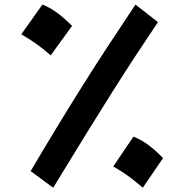

<svg xmlns="http://www.w3.org/2000/svg" viewBox="-20 -831 826 860"><path d="M117.2 -64.5Q181.2 -172.9 238.5 -267.1Q295.9 -361.3 351.3 -449.5Q406.7 -537.6 464.6 -626Q522.5 -714.4 586.9 -810.5L687.5 -731.9Q637.2 -657.2 588.4 -582.8Q539.6 -508.3 485.8 -423.3Q432.1 -338.4 366.9 -232.9Q301.8 -127.4 218.3 9.8ZM169.9 -810.5Q231.4 -787.6 302.7 -714.8L207 -583Q175.3 -611.3 142.6 -634.5Q109.9 -657.7 75.2 -677.2ZM577.6 -218.8Q609.4 -207 641.6 -183.8Q673.8 -160.6 710.4 -123L619.6 9.8Q553.2 -48.8 487.3 -85.4Z"/></svg>

Font: Pinar-DS1-FD Bold
Style: Regular
Weight: 700
Designer: Amin Abedi
Version: Version 2.000